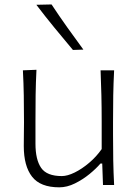

<svg xmlns="http://www.w3.org/2000/svg" viewBox="-20 -820 608 851"><path d="M242.7 10.3Q158.7 10.3 122.1 -36.9Q85.4 -84 85.4 -172.4Q85.4 -205.6 85.9 -230.5Q86.4 -255.4 86.4 -278.3Q86.4 -342.3 85.4 -396.7Q84.5 -451.2 81.5 -508.3L141.6 -510.7Q138.7 -453.6 137.9 -398.9Q137.2 -344.2 137.2 -282.2V-183.1Q137.2 -112.3 162.4 -75.9Q187.5 -39.6 253.9 -39.6Q278.8 -39.6 311 -55.4Q343.3 -71.3 375.2 -98.4Q407.2 -125.5 430.7 -159.2V-282.2Q430.7 -344.2 429.4 -397.7Q428.2 -451.2 425.8 -508.3H485.8Q482.9 -451.2 481.9 -396.7Q481 -342.3 481 -278.3V-226.1Q481 -163.1 481.9 -110.1Q482.9 -57.1 485.8 0H436.5L433.1 -95.2H425.3Q406.7 -73.2 377 -48.8Q347.2 -24.4 312.3 -7.1Q277.3 10.3 242.7 10.3ZM303.2 -598.6Q261.2 -648.4 220.5 -698.2Q179.7 -748 141.1 -798.8L208.5 -800.3Q241.7 -750 277.1 -700.2Q312.5 -650.4 349.6 -600.1Z"/></svg>

Font: Pinar DS1-Light
Style: Regular
Weight: 300
Designer: Amin Abedi
Version: Version 2.000